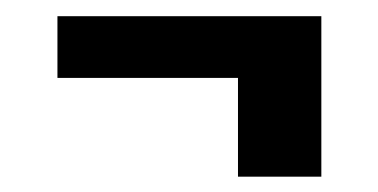

<svg xmlns="http://www.w3.org/2000/svg" viewBox="-20 -374 478 243"><path d="M281.2 -150.4V-275.4H52.7V-353.5H386.7V-150.4Z"/></svg>

Font: Sudo Var
Style: Regular
Weight: 400
Monospace: yes
Designer: Jens Kutilek
Foundry: Jens Kutilek
Version: Version 0.065;FEAKit 1.0